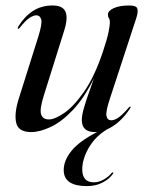

<svg xmlns="http://www.w3.org/2000/svg" viewBox="-20 -462 521 684"><path d="M444.5 -82Q447.5 -81 443.5 -76Q408 -22 362 -1.5Q319.5 24 296.2 64.5Q273 105 273 141.5Q273 187.5 314.5 187.5Q331.5 187.5 348.8 178Q366 168.5 376.5 155.5Q380 151 383 152.5Q385 154 381 159Q369.5 175.5 345.5 188.2Q321.5 201 290 201Q207 201 207 144Q207 109.5 234.8 75.2Q262.5 41 326.5 8Q322 8.5 318 8.5Q271.5 8.5 271.5 -34.5Q271.5 -52.5 279.8 -80.2Q288 -108 298.2 -136.2Q308.5 -164.5 315 -183.5Q279.5 -112 239.5 -70Q199.5 -28 160.8 -9.8Q122 8.5 91 8.5Q45.5 8.5 37.8 -24.2Q30 -57 47 -111L116.5 -331.5Q131 -378 126.8 -392.8Q122.5 -407.5 109.5 -407.5Q99 -407.5 85 -398.2Q71 -389 51 -364Q46.5 -358.5 44.5 -359Q41.5 -360 45.5 -368Q67 -403 97.2 -422.8Q127.5 -442.5 167 -442.5Q203.5 -442.5 213.2 -420.5Q223 -398.5 208.5 -352.5L136.5 -123Q120.5 -72.5 126.5 -54.5Q132.5 -36.5 154.5 -36.5Q175.5 -36.5 209.5 -60Q243.5 -83.5 280.2 -136.5Q317 -189.5 346.5 -277.5Q362 -324 366.8 -348Q371.5 -372 371.5 -383.5Q371.5 -392 368 -397Q364.5 -402 364.5 -410Q364.5 -423.5 385.2 -433Q406 -442.5 441 -442.5Q465 -442.5 469 -432Q473 -421.5 466 -399L372.5 -113.5Q356.5 -66 359.2 -49.8Q362 -33.5 376.5 -33.5Q387.5 -33.5 401.5 -42.8Q415.5 -52 438.5 -78.5Q442 -82.5 444.5 -82Z"/></svg>

Font: Fraunces 144pt S000
Style: Italic
Weight: 400
Italic angle: -16°
Version: Version 1.000; ttfautohint (v1.8.3)